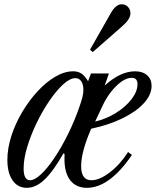

<svg xmlns="http://www.w3.org/2000/svg" viewBox="-20 -868 729 898"><path d="M105.5 10.5Q63 10.5 38.8 -24.5Q14.5 -59.5 14.5 -120Q14.5 -174.5 33.2 -232.5Q52 -290.5 84 -344.2Q116 -398 155.8 -441Q195.5 -484 238.5 -509.2Q281.5 -534.5 322 -534.5Q345 -534.5 360.8 -524Q376.5 -513.5 392 -488L405.5 -524.5H489.5L469.5 -467.5Q542.5 -534.5 612 -534.5Q647 -534.5 668 -516Q689 -497.5 689 -466.5Q689 -425 653 -385.5Q617 -346 553.2 -314.8Q489.5 -283.5 406.5 -266Q383.5 -213.5 371.5 -169.2Q359.5 -125 359.5 -91Q359.5 -25 407.5 -25Q446 -25 494 -62Q542 -99 579 -157L597 -143.5Q546 -68 493 -28.8Q440 10.5 386.5 10.5Q336.5 10.5 309 -24.2Q281.5 -59 281.5 -124Q281.5 -141.5 282 -147.5L277 -151Q228.5 -66 188 -27.8Q147.5 10.5 105.5 10.5ZM120 -25Q142 -25 171.8 -52.8Q201.5 -80.5 234 -128.8Q266.5 -177 297.2 -238.8Q328 -300.5 351.5 -368.5Q361 -395 365.5 -413.5Q370 -432 370 -447.5Q370 -473.5 360 -488Q350 -502.5 332.5 -502.5Q307 -502.5 275.2 -473.2Q243.5 -444 211 -396.5Q178.5 -349 151.2 -292.5Q124 -236 107.2 -180.5Q90.5 -125 90.5 -80.5Q90.5 -52 98.2 -38.5Q106 -25 120 -25ZM425 -299.5Q477 -311.5 522.2 -339.8Q567.5 -368 595.2 -404Q623 -440 623 -474Q623 -504 596.5 -504Q561.5 -504 520.8 -462.8Q480 -421.5 452 -357ZM414 -624.5 401 -635.5 497 -804.5Q521 -848 549 -848Q566.5 -848 578.2 -836Q590 -824 590 -806Q590 -791.5 580.2 -776.5Q570.5 -761.5 548 -742Z"/></svg>

Font: Libre Caslon Condensed
Style: Italic
Weight: 400
Italic angle: -22.583°
Designer: Pablo Impallari, Rodrigo Fuenzalida, Katja Schimmel, Ertekin Erdin
Foundry: Pablo Impallari, Rodrigo Fuenzalida
Version: Version 2.000;gftools[0.9.33]